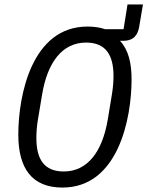

<svg xmlns="http://www.w3.org/2000/svg" viewBox="-20 -829 661 861"><path d="M604 -708.1 621.1 -808.9H551.8L534.1 -698.2H451C427.9 -706 402 -709.9 372.2 -709.9C122.2 -709.9 62.1 -400.9 62.1 -225.1C62.1 -73.2 123.9 12.1 259.9 12.1C509.9 12.1 570 -296.9 570 -473C570 -546.9 556.1 -605.1 518.1 -646H532C581 -646 598 -674 604 -708.1ZM143.1 -209.9C143.1 -233 144.9 -262.1 149.9 -291.9L169 -405.9C192.8 -549 258.9 -638.1 366.1 -638.1C453.8 -638.1 489 -583.1 489 -487.9C489 -464.8 486.9 -436.1 481.9 -405.9L463.1 -291.9C438.9 -149.1 372.9 -60 266 -60C177.9 -60 143.1 -115.1 143.1 -209.9Z"/></svg>

Font: Margiela Mono Italic Italic
Style: Regular
Weight: 400
Designer: Mike Abbink, Paul van der Laan, Pieter van Rosmalen
Foundry: Bold Monday
Version: Version 2.003 2021